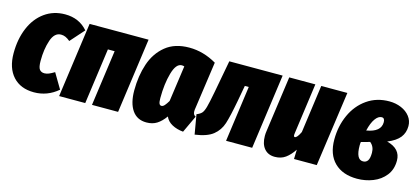

<svg xmlns="http://www.w3.org/2000/svg" viewBox="-52 -928 2876 1321"><g transform="rotate(15 1386.5 -267.0)"><path d="M447 -483 359 -384Q341 -399 326 -405.5Q311 -412 294 -412Q247 -412 225.5 -348.5Q204 -285 204 -201Q204 -156 216 -140.5Q228 -125 251 -125Q266 -125 282 -131.5Q298 -138 321 -152L385 -44Q310 20 215 20Q119 20 65 -39.5Q11 -99 11 -204Q11 -305 44.5 -384.5Q78 -464 140.5 -509Q203 -554 286 -554Q386 -554 447 -483Z M624 0 679 -397H631L576 0H390L464 -534H884L810 0Z M1365 -499 1318 -168Q1315 -152 1315 -140Q1315 -127 1319.5 -119Q1324 -111 1334 -106L1277 16Q1232 12 1197.5 -6.5Q1163 -25 1149 -58Q1121 -19 1090 0.5Q1059 20 1016 20Q949 20 914 -31Q879 -82 879 -172Q879 -276 908 -362Q937 -448 1002 -501Q1067 -554 1170 -554Q1271 -554 1365 -499ZM1066 -167Q1066 -139 1071 -128Q1076 -117 1087 -117Q1098 -117 1109 -129.5Q1120 -142 1133 -164L1169 -420Q1160 -423 1151 -423Q1110 -423 1088 -345.5Q1066 -268 1066 -167Z M1765 0H1579L1634 -398H1606L1586 -288Q1564 -170 1547 -117.5Q1530 -65 1488 -31Q1446 3 1359 15L1335 -124Q1360 -134 1371.5 -147Q1383 -160 1392 -192Q1401 -224 1416 -303L1459 -534H1839Z M1828 -102Q1828 -120 1831 -139L1886 -534H2072L2022 -172L2021 -161Q2021 -147 2029 -147Q2045 -147 2067 -193L2114 -534H2300L2225 0H2063L2065 -67Q2038 -26 2006.5 -3Q1975 20 1930 20Q1882 20 1855 -12.5Q1828 -45 1828 -102Z M2765 -422Q2765 -375 2738.5 -341Q2712 -307 2651 -282Q2750 -257 2750 -172Q2750 -109 2716 -66Q2682 -23 2628.5 -2Q2575 19 2516 19Q2413 19 2354.5 -38.5Q2296 -96 2296 -202Q2296 -297 2332.5 -377.5Q2369 -458 2437 -505.5Q2505 -553 2595 -553Q2641 -553 2680 -536.5Q2719 -520 2742 -490Q2765 -460 2765 -422ZM2492 -318Q2594 -335 2594 -404Q2594 -434 2572 -434Q2548 -434 2526.5 -404Q2505 -374 2492 -318ZM2477 -232Q2475 -224 2475 -207Q2475 -107 2525 -107Q2547 -107 2558.5 -124Q2570 -141 2570 -180Q2570 -224 2539 -249Q2517 -242 2477 -232Z"/></g></svg>

Font: Fira Sans Extra Condensed Black
Style: Italic
Weight: 900
Width: 3
Italic angle: -8°
Designer: Carrois Corporate & Edenspiekermann AG
Foundry: Carrois Corporate GbR & Edenspiekermann AG
Version: Version 4.203